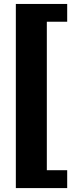

<svg xmlns="http://www.w3.org/2000/svg" viewBox="-20 -750 400 971"><path d="M319.8 201.2H60.1V-730H319.8V-640.1H216.8V110.8H319.8Z"/></svg>

Font: Laconic
Style: Bold
Weight: 700
Designer: Robby Woodard
Version: Version 1.000